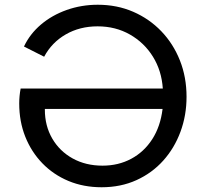

<svg xmlns="http://www.w3.org/2000/svg" viewBox="-20 -777 866 809"><path d="M408 12Q489 12 555 -18Q621 -48 668 -100.5Q715 -153 740.5 -222Q766 -291 766 -369Q766 -452 738 -522.5Q710 -593 659.5 -645.5Q609 -698 541 -727.5Q473 -757 392 -757Q323 -757 261 -735Q199 -713 152.5 -673.5Q106 -634 81 -581L166 -538Q198 -598 257 -632Q316 -666 391 -666Q467 -666 527.5 -631.5Q588 -597 624.5 -538Q661 -479 666 -404H67Q61 -373 61 -341Q61 -265 86.5 -201Q112 -137 158.5 -89Q205 -41 268.5 -14.5Q332 12 408 12ZM169 -315V-318H665Q656 -244 621.5 -190.5Q587 -137 533 -108Q479 -79 412 -79Q341 -79 286 -109.5Q231 -140 200 -193.5Q169 -247 169 -315Z"/></svg>

Font: Plus Jakarta Sans Medium
Style: Regular
Weight: 500
Designer: Gumpita Rahayu
Foundry: Tokotype
Version: Version 2.004; ttfautohint (v1.8.3)